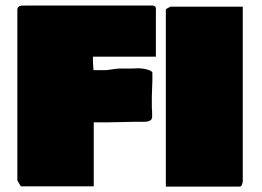

<svg xmlns="http://www.w3.org/2000/svg" viewBox="-20 -696 950 697"><path d="M582 -18.6V-660.2Q582.5 -664.1 589.8 -667.2Q597.2 -670.4 598.6 -671.9H861.3V-36.1Q858.9 -25.9 856.7 -22.2Q854.5 -18.6 849.6 -18.6ZM43 -41V-660.2Q43 -668 47.9 -671.6Q52.7 -675.3 56.9 -675.5Q61 -675.8 72.3 -675.8H533.2Q537.1 -675.8 539.6 -674.6Q542 -673.3 543.5 -672.1Q544.9 -670.9 545.4 -668.2Q545.9 -665.5 546.1 -664.1Q546.4 -662.6 546.1 -659.7Q545.9 -656.7 545.9 -656.2V-490.2H317.4V-472.7Q317.4 -466.8 319.3 -441.4H365.2Q372.1 -441.9 389.9 -444.6Q407.7 -447.3 418 -447.3H458Q471.7 -447.3 478.5 -448.2Q498.5 -448.2 515.1 -443.4Q531.7 -438.5 533.2 -432.6V-404.3Q533.2 -395 532.2 -375.7Q531.2 -356.4 531.2 -346.7V-302.7Q532.2 -298.8 532.2 -289.1V-269.5Q530.3 -253.9 502 -253.9H470.7Q454.1 -253.9 423.1 -252.9Q392.1 -252 375 -252H320.3V-19.5H55.7Z"/></svg>

Font: Bowlby One SC
Style: Regular
Weight: 400
Width: 1
Version: Version 1.2